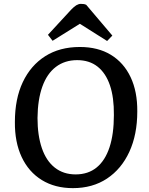

<svg xmlns="http://www.w3.org/2000/svg" viewBox="-20 -959 770 993"><path d="M57 -328Q57 -448 98 -534.5Q139 -621 214 -668.5Q289 -716 393 -716Q487 -716 553.5 -675.5Q620 -635 655.5 -560Q691 -485 690 -382Q690 -263 649 -174Q608 -85 533.5 -35.5Q459 14 357 14Q264 14 196 -28Q128 -70 92 -147Q56 -224 57 -328ZM174 -349Q174 -259 196.5 -193Q219 -127 263.5 -92Q308 -57 371 -57Q436 -57 480 -93Q524 -129 546.5 -197.5Q569 -266 569 -364Q570 -455 548.5 -518Q527 -581 484.5 -614.5Q442 -648 379 -648Q315 -648 269 -613Q223 -578 199 -511Q175 -444 174 -349ZM561 -775 534 -747 393 -836 252 -748 228 -779 348 -909Q363 -925 375 -932Q387 -939 398 -939Q407 -939 413.5 -938Q420 -937 426 -934Z"/></svg>

Font: Literata Medium
Style: Italic
Weight: 500
Italic angle: -2°
Designer: Latin by Veronika Burian and Jose Scaglione. Greek by Irene Vlachou. Cyrillic by Vera Evstafieva
Foundry: TypeTogether
Version: Version 3.103;gftools[0.9.29]